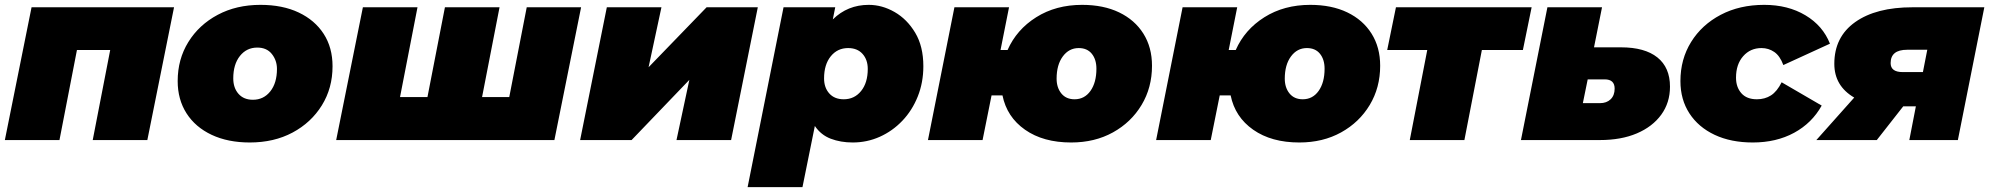

<svg xmlns="http://www.w3.org/2000/svg" viewBox="-22 -577 8195 791"><path d="M-2 0 108 -547H695L585 0H360L432 -371H295L223 0Z M1007 10Q917 10 850 -21.5Q783 -53 746.5 -110Q710 -167 710 -243Q710 -333 754 -404Q798 -475 875 -516Q952 -557 1051 -557Q1142 -557 1208.5 -525.5Q1275 -494 1311.5 -437.5Q1348 -381 1348 -304Q1348 -214 1304 -143Q1260 -72 1183.5 -31Q1107 10 1007 10ZM1020 -166Q1064 -166 1091.5 -200.5Q1119 -235 1119 -293Q1119 -328 1098 -354.5Q1077 -381 1038 -381Q994 -381 966.5 -346.5Q939 -312 939 -254Q939 -215 960.5 -190.5Q982 -166 1020 -166Z M1739 -177 1811 -547H2036L1964 -177H2076L2148 -547H2372L2262 0H1363L1473 -547H1698L1626 -177Z M2368 0 2478 -547H2703L2650 -300L2889 -547H3100L2990 0H2765L2818 -248L2580 0Z M3491 10Q3441 10 3400.5 -5.5Q3360 -21 3335 -58L3284 194H3058L3206 -547H3419L3409 -497Q3470 -557 3557 -557Q3612 -557 3663.5 -527.5Q3715 -498 3748.5 -442Q3782 -386 3782 -304Q3782 -237 3759 -179.5Q3736 -122 3695.5 -79.5Q3655 -37 3602.5 -13.5Q3550 10 3491 10ZM3454 -168Q3498 -168 3525.5 -202Q3553 -236 3553 -293Q3553 -331 3531.5 -355Q3510 -379 3472 -379Q3428 -379 3400.5 -345Q3373 -311 3373 -254Q3373 -216 3394.5 -192Q3416 -168 3454 -168Z M3801 0 3910 -547H4135L4100 -371H4129Q4166 -455 4247 -506Q4328 -557 4436 -557Q4524 -557 4588.5 -526Q4653 -495 4688.5 -438.5Q4724 -382 4724 -306Q4724 -216 4681 -144.5Q4638 -73 4563 -31.5Q4488 10 4391 10Q4276 10 4201 -42.5Q4126 -95 4108 -184H4063L4026 0ZM4405 -168Q4446 -168 4470.5 -202.5Q4495 -237 4495 -294Q4495 -332 4476 -355.5Q4457 -379 4422 -379Q4382 -379 4356.5 -344.5Q4331 -310 4331 -253Q4331 -216 4350.5 -192Q4370 -168 4405 -168Z M4741 0 4850 -547H5075L5040 -371H5069Q5106 -455 5187 -506Q5268 -557 5376 -557Q5464 -557 5528.5 -526Q5593 -495 5628.5 -438.5Q5664 -382 5664 -306Q5664 -216 5621 -144.5Q5578 -73 5503 -31.5Q5428 10 5331 10Q5216 10 5141 -42.5Q5066 -95 5048 -184H5003L4966 0ZM5345 -168Q5386 -168 5410.5 -202.5Q5435 -237 5435 -294Q5435 -332 5416 -355.5Q5397 -379 5362 -379Q5322 -379 5296.5 -344.5Q5271 -310 5271 -253Q5271 -216 5290.5 -192Q5310 -168 5345 -168Z M5786 0 5858 -371H5693L5729 -547H6288L6252 -371H6083L6011 0Z M6656 -382Q6754 -382 6806 -340.5Q6858 -299 6858 -220Q6858 -154 6822 -104.5Q6786 -55 6721.5 -27.5Q6657 0 6569 0H6244L6353 -547H6578L6545 -382ZM6569 -152Q6597 -152 6613.5 -168Q6630 -184 6630 -212Q6630 -250 6589 -250H6519L6499 -152Z M7199 10Q7109 10 7042 -21.5Q6975 -53 6938 -110Q6901 -167 6901 -243Q6901 -333 6945 -404Q6989 -475 7067 -516Q7145 -557 7246 -557Q7344 -557 7416 -514Q7488 -471 7517 -397L7325 -309Q7311 -347 7287.5 -363Q7264 -379 7235 -379Q7189 -379 7159.5 -345.5Q7130 -312 7130 -257Q7130 -218 7152 -193Q7174 -168 7216 -168Q7249 -168 7274 -184Q7299 -200 7318 -238L7483 -142Q7443 -70 7369.5 -30Q7296 10 7199 10Z M7844 0 7871 -139H7819L7710 0H7461L7617 -175Q7535 -223 7535 -314Q7535 -425 7621 -486Q7707 -547 7857 -547H8153L8044 0ZM7900 -280 7918 -372H7835Q7767 -372 7767 -317Q7767 -280 7817 -280Z"/></svg>

Font: Montserrat Black
Style: Italic
Weight: 900
Italic angle: -11.3°
Designer: Julieta Ulanovsky
Foundry: Julieta Ulanovsky
Version: Version 9.000; ttfautohint (v1.8.4.7-5d5b)